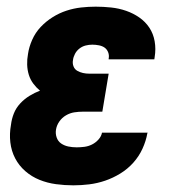

<svg xmlns="http://www.w3.org/2000/svg" viewBox="-20 -548 540 576"><path d="M200 8Q174 8 148 4.5Q122 1 98.5 -8.5Q75 -18 56 -34.5Q37 -51 25.5 -73Q14 -95 11 -121Q8 -147 13 -174Q15 -191 21.5 -207.5Q28 -224 40.5 -237.5Q53 -251 68.5 -260.5Q84 -270 100 -276Q89 -285 80 -297Q71 -309 66.5 -323.5Q62 -338 61.5 -354Q61 -370 64 -386Q67 -407 76.5 -428.5Q86 -450 102 -467Q118 -484 138 -496.5Q158 -509 179.5 -516Q201 -523 223 -525.5Q245 -528 267 -528Q290 -528 313.5 -525.5Q337 -523 358.5 -515.5Q380 -508 398 -495.5Q416 -483 428 -465Q440 -447 444 -424Q448 -401 444 -377L443 -370H306V-372Q308 -382 304.5 -391Q301 -400 294 -405Q287 -410 277 -412Q267 -414 257 -414Q247 -414 237 -411.5Q227 -409 218.5 -402.5Q210 -396 205 -386.5Q200 -377 199 -368Q197 -358 200.5 -349Q204 -340 212 -335.5Q220 -331 229 -329Q238 -327 248 -327H306L287 -213H229Q216 -213 203 -211Q190 -209 178 -202Q166 -195 158 -183.5Q150 -172 148 -159Q146 -147 150 -135.5Q154 -124 163.5 -117.5Q173 -111 185 -108.5Q197 -106 210 -106Q221 -106 233 -107.5Q245 -109 256 -114.5Q267 -120 275.5 -129.5Q284 -139 286 -150H423L422 -148Q418 -125 407.5 -102Q397 -79 380 -60Q363 -41 341 -27.5Q319 -14 295.5 -6Q272 2 248 5Q224 8 200 8Z"/></svg>

Font: Iosevka Term Curly Hv Obl
Style: Regular
Weight: 900
Italic angle: -9°
Designer: Belleve Invis
Foundry: Belleve Invis
Version: Version 32.3.0